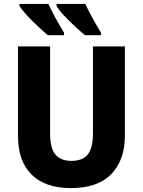

<svg xmlns="http://www.w3.org/2000/svg" viewBox="-20 -951 730 981"><path d="M618 -256Q618 -134 549 -62Q480 10 342 10Q211 10 141.5 -59Q72 -128 72 -255V-714H236V-269Q236 -193 263.5 -161Q291 -129 345 -129Q402 -129 428.5 -162Q455 -195 455 -270V-714H618ZM416 -931Q429 -902 451 -861.5Q473 -821 496 -784V-771H415Q391 -790 360.5 -818.5Q330 -847 304 -875Q278 -903 269 -921V-931ZM227 -931Q241 -901 262.5 -861Q284 -821 307 -784V-771H224Q208 -785 186 -805Q164 -825 142.5 -846.5Q121 -868 104 -888Q87 -908 79 -921V-931Z"/></svg>

Font: Noto Sans SemiCondensed ExtraBold
Style: Regular
Weight: 800
Width: 4
Designer: Monotype Design Team
Foundry: Monotype Imaging Inc.
Version: Version 2.013; ttfautohint (v1.8.4.7-5d5b)